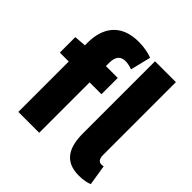

<svg xmlns="http://www.w3.org/2000/svg" viewBox="-214 -978 1158 1158"><g transform="rotate(45 365.0 -399.5)"><path d="M102 -568 26 -562V-430H102V0H280V-430H381V-569H280V-596C280 -653 304 -674 343 -674C362 -674 383 -669 401 -662L433 -793C407 -803 367 -813 317 -813C159 -813 102 -711 102 -591ZM698 -132C689 -130 685 -130 678 -130C664 -130 647 -141 647 -178V-799H469V-185C469 -66 509 14 631 14C671 14 701 7 719 -1Z"/></g></svg>

Font: Noto Sans Korean Black
Style: Bold
Weight: 900
Designer: Ryoko NISHIZUKA (kana & ideographs); Paul D. Hunt (Latin, Greek & Cyrillic); Wenlong ZHANG (bopomofo); Sandoll Communica
Foundry: Adobe Systems Incorporated
Version: Version 1.000;PS 1;hotconv 1.0.78;makeotf.lib2.5.61930